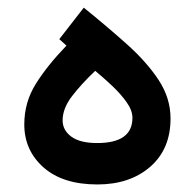

<svg xmlns="http://www.w3.org/2000/svg" viewBox="-20 -491 517 509"><path d="M156.2 -370.1 137.2 -387.2 202.1 -470.7Q263.7 -420.9 316.2 -374Q368.7 -327.1 400.4 -279.1Q432.1 -231 432.1 -176.8Q432.1 -95.7 378.2 -48.8Q324.2 -2 238.3 -2Q146.5 -2 95.5 -47.1Q44.4 -92.3 44.4 -161.1Q44.4 -219.7 74.7 -268.3Q105 -316.9 156.2 -370.1ZM331.1 -178.7Q331.1 -198.2 315.7 -220Q300.3 -241.7 277.6 -263.2Q254.9 -284.7 232.4 -303.2Q196.3 -269 171.1 -236.3Q146 -203.6 146 -171.9Q146 -146 168.9 -128.9Q191.9 -111.8 237.8 -111.8Q331.1 -111.8 331.1 -178.7Z"/></svg>

Font: Vazirmatn UI NL Medium
Style: Regular
Weight: 500
Designer: Saber Rastikerdar
Foundry: Saber Rastikerdar
Version: Version 33.003